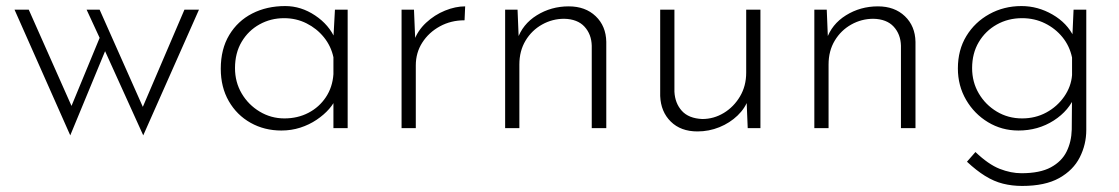

<svg xmlns="http://www.w3.org/2000/svg" viewBox="-20 -423 3696 634"><path d="M309 -391 457 -58 446 -57 589 -391H637L453 24L327 -254L212 24L28 -391H75L226 -51L209 -56L309 -298L266 -391Z M909 8Q853 8 807.5 -17.5Q762 -43 735.5 -89Q709 -135 709 -196Q709 -261 737 -307.5Q765 -354 813 -378.5Q861 -403 922 -403Q974 -403 1020.5 -372Q1067 -341 1087 -294L1080 -280L1086 -391H1128V0H1081V-121L1091 -103Q1084 -83 1067 -63.5Q1050 -44 1025.5 -27.5Q1001 -11 971.5 -1.5Q942 8 909 8ZM919 -32Q963 -32 998.5 -50.5Q1034 -69 1056 -102Q1078 -135 1081 -178V-234Q1073 -271 1049.5 -300Q1026 -329 992 -346Q958 -363 918 -363Q874 -363 837 -342.5Q800 -322 778 -285Q756 -248 756 -198Q756 -152 778 -114.5Q800 -77 837.5 -54.5Q875 -32 919 -32Z M1347 -391 1352 -271 1346 -286Q1359 -322 1387 -348Q1415 -374 1449.5 -388Q1484 -402 1516 -402L1514 -356Q1469 -356 1432.5 -336Q1396 -316 1374.5 -282.5Q1353 -249 1353 -207V0H1306V-391Z M1689 -391 1694 -268 1688 -292Q1705 -343 1752.5 -372.5Q1800 -402 1858 -402Q1913 -402 1947 -369.5Q1981 -337 1982 -285V0H1934V-272Q1933 -310 1910 -335Q1887 -360 1843 -361Q1804 -361 1770 -342Q1736 -323 1715.5 -289Q1695 -255 1695 -210V0H1648V-391Z M2283 11Q2228 11 2195 -21.5Q2162 -54 2160 -106V-391H2207V-120Q2209 -82 2231.5 -57Q2254 -32 2299 -30Q2337 -30 2370 -50Q2403 -70 2423.5 -104.5Q2444 -139 2444 -183V-391H2491V0H2449L2444 -123L2451 -96Q2441 -66 2415.5 -41.5Q2390 -17 2355.5 -3Q2321 11 2283 11Z M2710 -391 2715 -268 2709 -292Q2726 -343 2773.5 -372.5Q2821 -402 2879 -402Q2934 -402 2968 -369.5Q3002 -337 3003 -285V0H2955V-272Q2954 -310 2931 -335Q2908 -360 2864 -361Q2825 -361 2791 -342Q2757 -323 2736.5 -289Q2716 -255 2716 -210V0H2669V-391Z M3355 191Q3322 191 3292 183.5Q3262 176 3233 158Q3204 140 3173 111L3201 79Q3244 120 3281 134.5Q3318 149 3353 149Q3414 149 3450 129.5Q3486 110 3502 77.5Q3518 45 3519 5L3520 -122L3531 -110Q3511 -58 3459.5 -25Q3408 8 3343 8Q3288 8 3242.5 -19.5Q3197 -47 3170 -93.5Q3143 -140 3143 -197Q3143 -258 3171 -304Q3199 -350 3247 -376.5Q3295 -403 3353 -403Q3407 -403 3455.5 -375Q3504 -347 3526 -301L3520 -279L3525 -391H3567V6Q3567 54 3545.5 96.5Q3524 139 3477.5 165Q3431 191 3355 191ZM3190 -198Q3190 -152 3212 -114.5Q3234 -77 3271.5 -54.5Q3309 -32 3355 -32Q3399 -32 3435 -51.5Q3471 -71 3494 -104Q3517 -137 3520 -175V-233Q3512 -271 3488.5 -300Q3465 -329 3430.5 -346Q3396 -363 3355 -363Q3309 -363 3271.5 -342Q3234 -321 3212 -284Q3190 -247 3190 -198Z"/></svg>

Font: Josefin Sans Thin Light
Style: Regular
Weight: 300
Version: Version 2.000